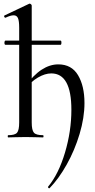

<svg xmlns="http://www.w3.org/2000/svg" viewBox="-20 -745 513 1041"><path d="M4 -514Q4 -518 5.5 -521.5Q7 -525 10 -525H308Q313 -525 313 -514Q313 -502 308 -502H10Q4 -502 4 -514ZM24 -12Q61 -12 72.5 -25.5Q84 -39 84 -81V-595Q84 -631 77.5 -646.5Q71 -662 54 -662Q37 -662 10 -649H9Q5 -649 3 -654Q1 -659 4 -661L139 -725H141Q145 -725 148.5 -721.5Q152 -718 152 -715V-81Q152 -39 164 -25.5Q176 -12 213 -12Q216 -12 216 -6Q216 0 213 0Q188 0 174 -1L119 -2L62 -1Q48 0 24 0Q22 0 22 -6Q22 -12 24 -12ZM120 -264 116 -276Q161 -338 205.5 -367Q250 -396 296 -396Q368 -396 403 -337.5Q438 -279 438 -186Q438 -107 411.5 -18.5Q385 70 341.5 147.5Q298 225 249 275L247 276Q244 276 241.5 272.5Q239 269 241 267Q298 198 332.5 82Q367 -34 367 -150Q367 -347 258 -347Q224 -347 185.5 -324.5Q147 -302 120 -264Z"/></svg>

Font: Cormorant Infant Medium
Style: Regular
Weight: 500
Designer: Christian Thalmann (Catharsis Fonts)
Foundry: Catharsis Fonts
Version: Version 4.000